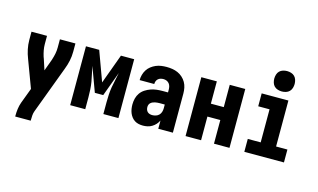

<svg xmlns="http://www.w3.org/2000/svg" viewBox="-108 -1091 2716 1638"><g transform="rotate(15 1250.0 -272.5)"><path d="M109 215V208Q109 177 113 147Q117 117 127 89L178 -47L88 -288Q73 -326 64.5 -366Q56 -406 56 -447V-520H193V-447Q193 -420 198 -393.5Q203 -367 211 -341Q212 -339 212.5 -337Q213 -335 214 -333V-332Q215 -331 215.5 -329Q216 -327 217 -325L248 -230L284 -328Q285 -330 285.5 -332Q286 -334 287 -336V-337Q296 -364 301.5 -391.5Q307 -419 307 -447V-520H444V-447Q444 -406 435.5 -366Q427 -326 412 -288L256 129Q249 148 247.5 168Q246 188 246 208V215Z M537 0V-520H654L750 -258L846 -520H963V0H830V-104Q830 -138 832 -172Q834 -206 839.5 -239.5Q845 -273 853 -306.5Q861 -340 867 -373L787 -156H713L633 -373Q639 -340 647 -306.5Q655 -273 660.5 -239.5Q666 -206 668 -172Q670 -138 670 -104V0Z M1181 8Q1161 8 1142.5 4Q1124 0 1108 -10Q1092 -20 1080 -35.5Q1068 -51 1061 -68.5Q1054 -86 1051 -105Q1048 -124 1048 -143Q1048 -170 1054.5 -196.5Q1061 -223 1076.5 -245Q1092 -267 1115 -282Q1138 -297 1163.5 -306Q1189 -315 1215.5 -318Q1242 -321 1269 -321H1315V-346Q1315 -360 1311.5 -374Q1308 -388 1299 -399Q1290 -410 1276.5 -415.5Q1263 -421 1248 -421Q1236 -421 1223.5 -417.5Q1211 -414 1201.5 -405.5Q1192 -397 1187.5 -385Q1183 -373 1183 -360H1054Q1054 -384 1060.5 -407.5Q1067 -431 1080 -451.5Q1093 -472 1112.5 -487Q1132 -502 1154 -511.5Q1176 -521 1200 -524.5Q1224 -528 1248 -528Q1274 -528 1299 -524Q1324 -520 1347 -510Q1370 -500 1389.5 -482.5Q1409 -465 1421.5 -443Q1434 -421 1439 -396Q1444 -371 1444 -346V0H1315V-73Q1306 -54 1292 -38.5Q1278 -23 1260 -12Q1242 -1 1221.5 3.5Q1201 8 1181 8ZM1234 -99Q1250 -99 1266 -104Q1282 -109 1293.5 -120.5Q1305 -132 1310 -148Q1315 -164 1315 -180V-214H1269Q1259 -214 1249 -213Q1239 -212 1229 -210Q1219 -208 1209 -203.5Q1199 -199 1191.5 -192Q1184 -185 1180.5 -175.5Q1177 -166 1177 -155Q1177 -144 1180.5 -133Q1184 -122 1192 -114Q1200 -106 1211.5 -102.5Q1223 -99 1234 -99Z M1556 0V-520H1693V-323H1807V-520H1944V0H1807V-209H1693V0Z M2075 0V-114H2189V-406H2089V-520H2325V-114H2425V0ZM2250 -580Q2232 -580 2214 -585.5Q2196 -591 2183.5 -603.5Q2171 -616 2165.5 -634Q2160 -652 2160 -670Q2160 -688 2165.5 -706Q2171 -724 2183.5 -736.5Q2196 -749 2214 -754.5Q2232 -760 2250 -760Q2268 -760 2286 -754.5Q2304 -749 2316.5 -736.5Q2329 -724 2334.5 -706Q2340 -688 2340 -670Q2340 -652 2334.5 -634Q2329 -616 2316.5 -603.5Q2304 -591 2286 -585.5Q2268 -580 2250 -580Z"/></g></svg>

Font: Iosevka Curly Heavy
Style: Regular
Weight: 900
Monospace: yes
Designer: Belleve Invis
Foundry: Belleve Invis
Version: Version 22.1.2; ttfautohint (v1.8.4)